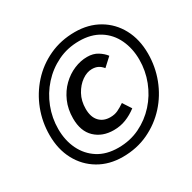

<svg xmlns="http://www.w3.org/2000/svg" viewBox="-149 -804 965 964"><g transform="rotate(-30 334.0 -322.0)"><path d="M298 10Q220 10 160 -25.5Q100 -61 66.5 -123.5Q33 -186 33 -268Q33 -344 59.5 -413Q86 -482 135 -536.5Q184 -591 252 -622.5Q320 -654 401 -654Q479 -654 539 -619Q599 -584 632.5 -521.5Q666 -459 666 -377Q666 -301 639.5 -231.5Q613 -162 564 -108Q515 -54 447.5 -22Q380 10 298 10ZM302 -41Q370 -41 426.5 -68.5Q483 -96 525 -142.5Q567 -189 590 -248.5Q613 -308 613 -372Q613 -437 588 -490Q563 -543 514.5 -573.5Q466 -604 397 -604Q329 -604 272.5 -576.5Q216 -549 174 -502.5Q132 -456 109 -396.5Q86 -337 86 -273Q86 -207 111.5 -154.5Q137 -102 185 -71.5Q233 -41 302 -41ZM326 -129Q260 -129 218.5 -168.5Q177 -208 177 -282Q177 -335 196 -378.5Q215 -422 246.5 -452.5Q278 -483 316 -499Q354 -515 392 -515Q427 -515 452 -499.5Q477 -484 492 -464L444 -420Q431 -436 416.5 -443Q402 -450 382 -450Q353 -450 324 -429.5Q295 -409 275.5 -373.5Q256 -338 256 -292Q256 -245 279.5 -219.5Q303 -194 343 -194Q368 -194 387 -203Q406 -212 428 -227L460 -178Q430 -155 397 -142Q364 -129 326 -129Z"/></g></svg>

Font: Source Sans 3 SemiBold
Style: Italic
Weight: 600
Italic angle: -11°
Designer: Paul D. Hunt
Foundry: Adobe
Version: Version 3.046;hotconv 1.0.118;makeotfexe 2.5.65603